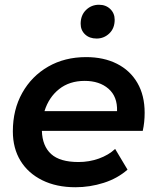

<svg xmlns="http://www.w3.org/2000/svg" viewBox="-20 -780 659 807"><path d="M297 7Q217 7 157.5 -22.5Q98 -52 66 -104.5Q34 -157 34 -228Q34 -319 73.5 -389.5Q113 -460 182.5 -500Q252 -540 342 -540Q416 -540 471.5 -512Q527 -484 557.5 -431.5Q588 -379 588 -306Q588 -286 586 -267Q584 -248 580 -230H156Q158 -166 195 -132.5Q232 -99 310 -99Q355 -99 395.5 -113.5Q436 -128 464 -154L516 -67Q474 -30 416 -11.5Q358 7 297 7ZM167 -313H472Q474 -374 436 -407Q398 -440 336 -440Q272 -440 228.5 -405.5Q185 -371 167 -313ZM386 -618Q356 -618 337.5 -635.5Q319 -653 319 -680Q319 -716 341.5 -738Q364 -760 396 -760Q425 -760 443.5 -742Q462 -724 462 -697Q462 -661 439.5 -639.5Q417 -618 386 -618Z"/></svg>

Font: Montserrat SemiBold
Style: Italic
Weight: 600
Italic angle: -11.3°
Designer: Julieta Ulanovsky
Foundry: Julieta Ulanovsky
Version: Version 9.000; ttfautohint (v1.8.4.7-5d5b)